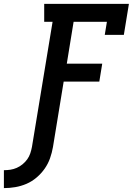

<svg xmlns="http://www.w3.org/2000/svg" viewBox="-86 -755 706 986"><path d="M-66 211V119Q-49 119 -32.5 116.5Q-16 114 0 107Q16 100 30 88.5Q44 77 54 63Q64 49 69.5 32.5Q75 16 78 0L184 -643H141V-735H576L550 -576H452L463 -643H292L257 -428H439L424 -336H241L186 0Q181 29 171 57.5Q161 86 143.5 111Q126 136 102 156.5Q78 177 50 189Q22 201 -7.5 206Q-37 211 -66 211Z"/></svg>

Font: Iosevka Slab Semibold Extended
Style: Italic
Weight: 600
Width: 7
Italic angle: -9°
Monospace: yes
Designer: Belleve Invis
Foundry: Belleve Invis
Version: Version 11.1.0; ttfautohint (v1.8.3)